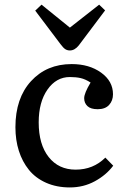

<svg xmlns="http://www.w3.org/2000/svg" viewBox="-20 -799 540 833"><path d="M283.2 -580.1Q272 -580.1 263.2 -585.7Q254.4 -591.3 242.2 -607.9L132.8 -752.9L160.2 -778.8L283.2 -679.2L410.2 -778.8L436 -753.9L321.8 -602.1Q304.2 -580.1 283.2 -580.1ZM283.2 14.2Q225.6 14.2 179.9 -6.1Q134.3 -26.4 105.5 -62Q76.7 -97.7 61.8 -144.5Q46.9 -191.4 46.9 -247.1Q46.9 -373 114.7 -447Q182.6 -521 291 -521Q367.2 -521 418.7 -483.9Q470.2 -446.8 470.2 -390.1Q470.2 -362.3 453.4 -343.8Q436.5 -325.2 403.8 -325.2Q373.5 -325.2 359.4 -338.6Q345.2 -352.1 345.2 -373Q345.2 -394.5 373 -440.9Q350.1 -455.6 329.8 -460.2Q309.6 -464.8 283.2 -464.8Q224.1 -464.8 186 -410.4Q147.9 -356 147.9 -268.1Q147.9 -172.4 191.2 -117.7Q234.4 -63 308.1 -63Q384.8 -63 437 -115.2L471.2 -80.1Q440.9 -39.6 391.6 -12.7Q342.3 14.2 283.2 14.2Z"/></svg>

Font: Literata Book
Style: Regular
Weight: 400
Designer: Latin by Veronika Burian and Jose Scaglione. Greek by Irene Vlachou. Cyrillic by Vera Evstafieva
Foundry: TypeTogether
Version: Version 2.003;PS 002.003;hotconv 1.0.88;makeotf.lib2.5.64775